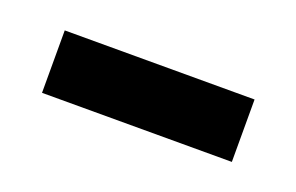

<svg xmlns="http://www.w3.org/2000/svg" viewBox="-30 -378 325 211"><g transform="rotate(20 132.5 -272.5)"><path d="M22 -236H244V-309H22Z"/></g></svg>

Font: Noto Serif Ethiopic XCn
Style: Regular
Weight: 400
Width: 2
Designer: Monotype Design Team
Foundry: Monotype Imaging Inc.
Version: Version 2.102